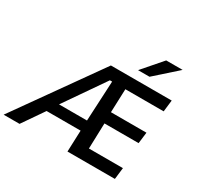

<svg xmlns="http://www.w3.org/2000/svg" viewBox="-224 -1182 1469 1418"><g transform="rotate(30 510.0 -473.5)"><path d="M662.1 -781.2 806.2 -947.3H946.3L759.8 -781.2ZM-33.2 0 471.2 -710.9H989.7L978 -612.3H651.4L644 -412.1H946.8L935.1 -316.4H644L637.2 -98.6H927.2L915.5 0H511.2L518.1 -182.1H228L102.5 0ZM283.2 -270.5H521.5L538.6 -612.3H519.5Z"/></g></svg>

Font: Muli
Style: Semi-BoldItalic
Weight: 600
Italic angle: -7°
Designer: Vernon Adams
Foundry: newtypography
Version: Version 2.0; ttfautohint (v1.00rc1.2-2d82) -l 8 -r 50 -G 200